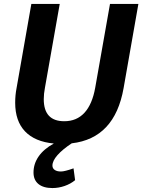

<svg xmlns="http://www.w3.org/2000/svg" viewBox="-20 -720 722 974"><path d="M682 -700 607 -273Q562 -18 344 7Q297 38 271.5 67Q246 96 246 120Q246 134 257.5 142Q269 150 289 150Q308 150 353 134L361 194Q338 213 307.5 223.5Q277 234 246 234Q200 234 175 213.5Q150 193 150 155Q150 111 176 73.5Q202 36 253 8Q157 -1 107 -53.5Q57 -106 57 -199Q57 -237 64 -273L139 -700H283L208 -275Q202 -244 202 -217Q202 -105 306 -105Q369 -105 408.5 -148Q448 -191 463 -275L538 -700Z"/></svg>

Font: Sarabun
Style: Bold Italic
Weight: 700
Italic angle: -10°
Designer: Suppakit Chalermlarp | Katatrad Co.,Ltd.
Foundry: Cadson Demak Co.,Ltd.
Version: Version 1.000; ttfautohint (v1.6)